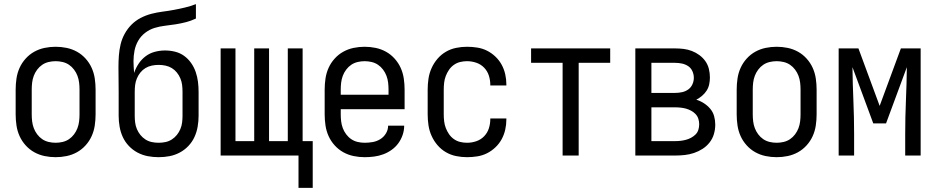

<svg xmlns="http://www.w3.org/2000/svg" viewBox="-20 -755 4540 932"><path d="M250 8Q223 8 196.5 2.5Q170 -3 146.5 -16Q123 -29 104.5 -49.5Q86 -70 75 -94.5Q64 -119 60 -146Q56 -173 56 -200V-320Q56 -347 60 -374Q64 -401 75 -425.5Q86 -450 104.5 -470.5Q123 -491 146.5 -504Q170 -517 196.5 -522.5Q223 -528 250 -528Q277 -528 303.5 -522.5Q330 -517 353.5 -504Q377 -491 395.5 -470.5Q414 -450 425 -425.5Q436 -401 440 -374Q444 -347 444 -320V-200Q444 -173 440 -146Q436 -119 425 -94.5Q414 -70 395.5 -49.5Q377 -29 353.5 -16Q330 -3 303.5 2.5Q277 8 250 8ZM250 -62Q267 -62 284 -66Q301 -70 315 -79.5Q329 -89 339.5 -103Q350 -117 356 -133Q362 -149 364 -166Q366 -183 366 -200V-320Q366 -337 364 -354Q362 -371 356 -387Q350 -403 339.5 -417Q329 -431 315 -440.5Q301 -450 284 -454Q267 -458 250 -458Q233 -458 216 -454Q199 -450 185 -440.5Q171 -431 160.5 -417Q150 -403 144 -387Q138 -371 136 -354Q134 -337 134 -320V-200Q134 -183 136 -166Q138 -149 144 -133Q150 -117 160.5 -103Q171 -89 185 -79.5Q199 -70 216 -66Q233 -62 250 -62Z M750 8Q723 8 697 3Q671 -2 647.5 -14.5Q624 -27 605.5 -46.5Q587 -66 576 -90Q565 -114 560.5 -140.5Q556 -167 556 -193V-309Q556 -339 555.5 -369.5Q555 -400 555 -430Q555 -457 557 -485Q559 -513 565.5 -540Q572 -567 585.5 -591.5Q599 -616 618.5 -635.5Q638 -655 663 -668Q688 -681 715 -688Q742 -695 769.5 -698.5Q797 -702 824 -707Q851 -712 878 -718.5Q905 -725 931 -735V-665Q908 -654 883 -647.5Q858 -641 832.5 -637Q807 -633 781 -630Q755 -627 730.5 -619.5Q706 -612 685 -596Q664 -580 651 -557.5Q638 -535 633 -509.5Q628 -484 628 -458Q628 -444 629 -429.5Q630 -415 631 -401Q639 -425 653 -446Q667 -467 687 -482Q707 -497 731.5 -503.5Q756 -510 781 -510Q806 -510 830 -504Q854 -498 873.5 -484Q893 -470 907.5 -449.5Q922 -429 930 -405.5Q938 -382 941 -358Q944 -334 944 -309V-193Q944 -167 939.5 -140.5Q935 -114 924 -90Q913 -66 894.5 -46.5Q876 -27 852.5 -14.5Q829 -2 803 3Q777 8 750 8ZM750 -62Q767 -62 783.5 -65.5Q800 -69 814 -78Q828 -87 838.5 -100Q849 -113 855.5 -128.5Q862 -144 864 -160.5Q866 -177 866 -193V-309Q866 -326 864 -342.5Q862 -359 855.5 -374.5Q849 -390 838.5 -403Q828 -416 814 -424.5Q800 -433 783.5 -436.5Q767 -440 750 -440Q733 -440 716.5 -436.5Q700 -433 686 -424.5Q672 -416 661.5 -403Q651 -390 644.5 -374.5Q638 -359 636 -342.5Q634 -326 634 -309V-193Q634 -177 636 -160.5Q638 -144 644.5 -128.5Q651 -113 661.5 -100Q672 -87 686 -78Q700 -69 716.5 -65.5Q733 -62 750 -62Z M1429 157V0H1051V-520H1123V-70H1214V-520H1286V-70H1377V-520H1449V-70H1498V157Z M1750 8Q1723 8 1696.5 2.5Q1670 -3 1646.5 -16Q1623 -29 1604.5 -49.5Q1586 -70 1575 -94.5Q1564 -119 1560 -146Q1556 -173 1556 -200V-320Q1556 -347 1560 -374Q1564 -401 1575 -425.5Q1586 -450 1604.5 -470.5Q1623 -491 1646.5 -504Q1670 -517 1696.5 -522.5Q1723 -528 1750 -528Q1777 -528 1803.5 -522.5Q1830 -517 1853.5 -504Q1877 -491 1895.5 -470.5Q1914 -450 1925 -425.5Q1936 -401 1940 -374Q1944 -347 1944 -320V-225H1634V-200Q1634 -183 1636 -166Q1638 -149 1644 -133Q1650 -117 1660.5 -103Q1671 -89 1685 -79.5Q1699 -70 1716 -66Q1733 -62 1750 -62Q1770 -62 1789.5 -65.5Q1809 -69 1826 -79.5Q1843 -90 1853.5 -107.5Q1864 -125 1864 -145H1942Q1942 -122 1934.5 -100Q1927 -78 1913.5 -59.5Q1900 -41 1881 -27.5Q1862 -14 1840.5 -6Q1819 2 1796 5Q1773 8 1750 8ZM1866 -295V-320Q1866 -337 1864 -354Q1862 -371 1856 -387Q1850 -403 1839.5 -417Q1829 -431 1815 -440.5Q1801 -450 1784 -454Q1767 -458 1750 -458Q1733 -458 1716 -454Q1699 -450 1685 -440.5Q1671 -431 1660.5 -417Q1650 -403 1644 -387Q1638 -371 1636 -354Q1634 -337 1634 -320V-295Z M2247 8Q2220 8 2193.5 2.5Q2167 -3 2144 -16.5Q2121 -30 2103.5 -50.5Q2086 -71 2075 -95.5Q2064 -120 2060 -146.5Q2056 -173 2056 -200V-320Q2056 -347 2060 -373.5Q2064 -400 2075 -424.5Q2086 -449 2103.5 -469.5Q2121 -490 2144 -503.5Q2167 -517 2193.5 -522.5Q2220 -528 2247 -528Q2272 -528 2297 -524Q2322 -520 2344 -509Q2366 -498 2384.5 -480.5Q2403 -463 2415 -441Q2427 -419 2432.5 -394.5Q2438 -370 2438 -345V-340H2360V-343Q2360 -366 2353 -388Q2346 -410 2330 -426.5Q2314 -443 2292 -450.5Q2270 -458 2247 -458Q2230 -458 2213.5 -454Q2197 -450 2183 -440Q2169 -430 2159.5 -416Q2150 -402 2144 -386.5Q2138 -371 2136 -354Q2134 -337 2134 -320V-200Q2134 -183 2136 -166Q2138 -149 2144 -133.5Q2150 -118 2159.5 -104Q2169 -90 2183 -80Q2197 -70 2213.5 -66Q2230 -62 2247 -62Q2270 -62 2292 -69.5Q2314 -77 2330 -93.5Q2346 -110 2353 -132Q2360 -154 2360 -177V-180H2438V-175Q2438 -150 2432.5 -125.5Q2427 -101 2415 -79Q2403 -57 2384.5 -39.5Q2366 -22 2344 -11Q2322 0 2297 4Q2272 8 2247 8Z M2711 0V-450H2558V-520H2942V-450H2789V0Z M3257 0H3064V-520H3257Q3278 -520 3298.5 -517.5Q3319 -515 3338.5 -507.5Q3358 -500 3375 -487.5Q3392 -475 3404 -458Q3416 -441 3421 -420.5Q3426 -400 3426 -379Q3426 -362 3422.5 -345.5Q3419 -329 3410 -315Q3401 -301 3388 -290Q3375 -279 3360 -271Q3380 -265 3397.5 -253.5Q3415 -242 3428 -226.5Q3441 -211 3446.5 -191Q3452 -171 3452 -150Q3452 -127 3445.5 -104.5Q3439 -82 3424.5 -63.5Q3410 -45 3390.5 -32.5Q3371 -20 3349 -12.5Q3327 -5 3303.5 -2.5Q3280 0 3257 0ZM3142 -304H3257Q3274 -304 3290.5 -307.5Q3307 -311 3320.5 -320.5Q3334 -330 3341 -345.5Q3348 -361 3348 -377Q3348 -394 3341 -409.5Q3334 -425 3320.5 -434Q3307 -443 3290.5 -446.5Q3274 -450 3257 -450H3142ZM3142 -70H3257Q3271 -70 3284 -71.5Q3297 -73 3310 -76.5Q3323 -80 3335 -86.5Q3347 -93 3356.5 -102.5Q3366 -112 3370 -125Q3374 -138 3374 -152Q3374 -165 3370 -178Q3366 -191 3356.5 -201Q3347 -211 3335 -217.5Q3323 -224 3310.5 -227.5Q3298 -231 3284.5 -232.5Q3271 -234 3257 -234H3142Z M3750 8Q3723 8 3696.5 2.5Q3670 -3 3646.5 -16Q3623 -29 3604.5 -49.5Q3586 -70 3575 -94.5Q3564 -119 3560 -146Q3556 -173 3556 -200V-320Q3556 -347 3560 -374Q3564 -401 3575 -425.5Q3586 -450 3604.5 -470.5Q3623 -491 3646.5 -504Q3670 -517 3696.5 -522.5Q3723 -528 3750 -528Q3777 -528 3803.5 -522.5Q3830 -517 3853.5 -504Q3877 -491 3895.5 -470.5Q3914 -450 3925 -425.5Q3936 -401 3940 -374Q3944 -347 3944 -320V-200Q3944 -173 3940 -146Q3936 -119 3925 -94.5Q3914 -70 3895.5 -49.5Q3877 -29 3853.5 -16Q3830 -3 3803.5 2.5Q3777 8 3750 8ZM3750 -62Q3767 -62 3784 -66Q3801 -70 3815 -79.5Q3829 -89 3839.5 -103Q3850 -117 3856 -133Q3862 -149 3864 -166Q3866 -183 3866 -200V-320Q3866 -337 3864 -354Q3862 -371 3856 -387Q3850 -403 3839.5 -417Q3829 -431 3815 -440.5Q3801 -450 3784 -454Q3767 -458 3750 -458Q3733 -458 3716 -454Q3699 -450 3685 -440.5Q3671 -431 3660.5 -417Q3650 -403 3644 -387Q3638 -371 3636 -354Q3634 -337 3634 -320V-200Q3634 -183 3636 -166Q3638 -149 3644 -133Q3650 -117 3660.5 -103Q3671 -89 3685 -79.5Q3699 -70 3716 -66Q3733 -62 3750 -62Z M4051 0V-520H4147L4250 -241L4353 -520H4449V0H4374V-104Q4374 -185 4377.5 -266.5Q4381 -348 4382 -429L4281 -156H4219L4118 -429Q4119 -348 4122.5 -266.5Q4126 -185 4126 -104V0Z"/></svg>

Font: Iosevka srxl
Style: Regular
Weight: 400
Monospace: yes
Designer: Belleve Invis
Foundry: Belleve Invis
Version: Version 33.0.1; ttfautohint (v1.8.3)